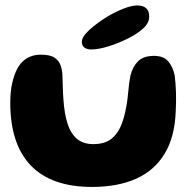

<svg xmlns="http://www.w3.org/2000/svg" viewBox="-20 -666 730 720"><path d="M325 35Q248 35 190.5 14.5Q133 -6 94.8 -46.2Q56.5 -86.5 37.5 -145.2Q18.5 -204 18.5 -280Q18.5 -300 20.2 -319Q22 -338 26 -355.5Q30 -373 35.5 -387.5Q49 -424.5 73.8 -442.8Q98.5 -461 133.5 -461Q168 -461 184.8 -449.5Q201.5 -438 207.2 -420.8Q213 -403.5 214 -386.5Q214.5 -375.5 214.8 -363Q215 -350.5 215.5 -337.8Q216 -325 216.5 -313Q217 -301 218 -291Q221.5 -239.5 233.2 -202.5Q245 -165.5 268.5 -145.5Q292 -125.5 330.5 -125.5Q367.5 -125.5 391.8 -141.2Q416 -157 430.8 -188.2Q445.5 -219.5 453.5 -266Q456.5 -281 458.2 -295.8Q460 -310.5 461.2 -325Q462.5 -339.5 464.5 -354.5Q466.5 -369.5 469.5 -384Q478 -417 498.2 -436.8Q518.5 -456.5 558 -456.5Q592 -456.5 609.8 -437Q627.5 -417.5 635 -384Q637 -368.5 638.2 -351.8Q639.5 -335 640 -318Q640.5 -301 640.2 -283.5Q640 -266 639 -249Q635.5 -152 597 -89Q558.5 -26 489.8 4.5Q421 35 325 35ZM322 -480.5Q307 -480.5 297 -487.2Q287 -494 287 -509.5Q287 -528.5 315.8 -554.5Q344.5 -580.5 385.5 -605.5Q414.5 -622.5 444.2 -634Q474 -645.5 494.5 -645.5Q516 -645.5 527.8 -635.5Q539.5 -625.5 539.5 -603.5Q539.5 -580 517.5 -559.8Q495.5 -539.5 459.5 -521.5Q424.5 -504 386.8 -492.2Q349 -480.5 322 -480.5Z"/></svg>

Font: Gluten SemiBold
Style: Regular
Weight: 600
Designer: Tyler Finck
Foundry: Etcetera Type Company
Version: Version 1.300